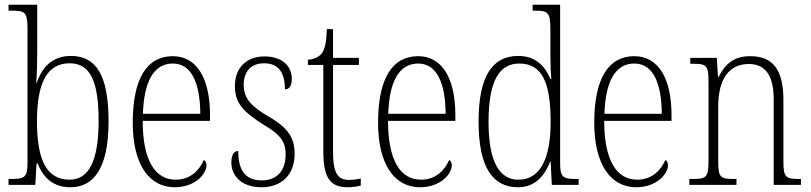

<svg xmlns="http://www.w3.org/2000/svg" viewBox="-20 -780 3423 810"><path d="M277 10C373 10 438 -67 438 -267C438 -464 385 -544 279 -544C203 -544 158 -499 135 -430H133C136 -471 137 -528 137 -564V-760H16V-735H29C84 -735 96 -730 96 -659V-94C96 -32 84 -25 28 -25H16V0H129L134 -90H139C163 -29 206 10 277 10ZM274 -22C177 -22 136 -103 136 -269C136 -433 180 -513 274 -513C361 -513 396 -437 396 -270C396 -98 353 -22 274 -22Z M717 10C805 10 851 -48 851 -82C851 -95 846 -102 840 -105C821 -62 784 -22 721 -22C635 -22 582 -102 582 -270H866V-294C866 -450 810 -543 709 -543C601 -543 540 -451 540 -262C540 -88 608 10 717 10ZM825 -300H583C587 -431 626 -512 709 -512C790 -512 824 -426 825 -300Z M1083 10C1169 10 1223 -44 1223 -131C1223 -196 1198 -240 1112 -289C1042 -330 1008 -364 1008 -421C1008 -473 1034 -513 1094 -513C1152 -513 1182 -478 1182 -403C1202 -403 1211 -420 1211 -449C1211 -500 1171 -542 1096 -542C1019 -542 971 -493 971 -418C971 -346 1003 -310 1095 -252C1169 -209 1185 -176 1185 -129C1185 -60 1149 -19 1084 -19C1012 -19 985 -66 985 -143C968 -143 956 -128 956 -94C956 -45 992 10 1083 10Z M1447 10C1465 10 1485 7 1502 3V-27C1484 -23 1470 -21 1452 -21C1406 -21 1385 -48 1385 -139V-506H1494V-536H1385V-657H1359C1357 -605 1352 -573 1336 -553C1324 -539 1305 -530 1279 -528V-506H1344V-142C1344 -28 1374 10 1447 10Z M1752 10C1840 10 1886 -48 1886 -82C1886 -95 1881 -102 1875 -105C1856 -62 1819 -22 1756 -22C1670 -22 1617 -102 1617 -270H1901V-294C1901 -450 1845 -543 1744 -543C1636 -543 1575 -451 1575 -262C1575 -88 1643 10 1752 10ZM1860 -300H1618C1622 -431 1661 -512 1744 -512C1825 -512 1859 -426 1860 -300Z M2165 10C2234 10 2275 -33 2301 -98H2303L2308 0H2421V-25H2410C2355 -25 2343 -32 2343 -93V-760H2227V-735H2237C2290 -735 2302 -730 2302 -656V-548C2302 -515 2303 -479 2306 -447H2302C2277 -506 2236 -544 2166 -544C2061 -544 1999 -465 1999 -267C1999 -70 2061 10 2165 10ZM2168 -22C2087 -21 2041 -98 2041 -265C2041 -437 2085 -512 2171 -512C2270 -512 2303 -426 2303 -265C2303 -111 2259 -22 2168 -22Z M2664 10C2752 10 2798 -48 2798 -82C2798 -95 2793 -102 2787 -105C2768 -62 2731 -22 2668 -22C2582 -22 2529 -102 2529 -270H2813V-294C2813 -450 2757 -543 2656 -543C2548 -543 2487 -451 2487 -262C2487 -88 2555 10 2664 10ZM2772 -300H2530C2534 -431 2573 -512 2656 -512C2737 -512 2771 -426 2772 -300Z M2888 0H3087V-25H3079C3020 -25 3010 -30 3010 -98V-331C3010 -444 3054 -510 3139 -510C3216 -510 3244 -451 3244 -361V0H3359V-25H3352C3295 -25 3285 -31 3285 -99V-359C3285 -485 3241 -543 3145 -543C3080 -543 3041 -514 3012 -456H3009L3004 -536H2892V-511H2902C2958 -511 2969 -506 2969 -438V-99C2969 -31 2959 -25 2900 -25H2888Z"/></svg>

Font: Noto Serif Armenian Condensed ExtraLight
Style: Regular
Weight: 200
Width: 3
Designer: Monotype Design Team
Foundry: Monotype Imaging Inc.
Version: Version 2.008